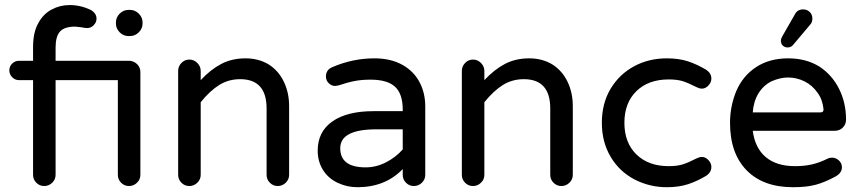

<svg xmlns="http://www.w3.org/2000/svg" viewBox="-20 -744 3470 774"><path d="M113.3 -39.1V-420.9H56.6Q41 -420.9 29.3 -432.6Q17.6 -444.3 17.6 -460Q17.6 -476.6 29.3 -487.8Q41 -499 56.6 -499H113.3V-554.7Q113.3 -614.3 134.8 -651.4Q154.3 -687.5 188 -705.6Q221.7 -723.6 260.7 -723.6Q304.7 -723.6 345.7 -704.1Q369.1 -690.4 369.1 -668.9Q369.1 -654.3 357.9 -642.6Q346.7 -630.9 332 -630.9Q321.3 -630.9 309.6 -633.8L283.2 -636.7Q240.2 -636.7 222.2 -617.2Q204.1 -597.7 204.1 -551.8V-499H502.9Q521.5 -497.1 533.7 -484.4Q545.9 -471.7 545.9 -453.1V-39.1Q545.9 -20.5 532.2 -7.3Q518.6 5.9 500 5.9Q481.4 5.9 468.3 -7.3Q455.1 -20.5 455.1 -39.1V-420.9H204.1V-39.1Q204.1 -20.5 190.4 -7.3Q176.8 5.9 158.2 5.9Q139.6 5.9 126.5 -7.3Q113.3 -20.5 113.3 -39.1ZM447.3 -649.4V-653.3Q447.3 -673.8 462.4 -689Q477.5 -704.1 498 -704.1H503.9Q524.4 -704.1 539.6 -689Q554.7 -673.8 554.7 -653.3V-649.4Q554.7 -628.9 539.6 -613.8Q524.4 -598.6 503.9 -598.6H498Q477.5 -598.6 462.4 -613.8Q447.3 -628.9 447.3 -649.4Z M698.2 -39.1V-458Q698.2 -476.6 711.4 -490.2Q724.6 -503.9 743.2 -503.9Q761.7 -503.9 775.4 -490.2Q789.1 -476.6 789.1 -458V-420.9Q829.1 -463.9 872.1 -486.3Q915 -508.8 969.7 -508.8Q1023.4 -508.8 1064.5 -483.4Q1103.5 -458 1124.5 -414.1Q1145.5 -370.1 1145.5 -316.4V-39.1Q1145.5 -20.5 1131.8 -7.3Q1118.2 5.9 1099.6 5.9Q1081.1 5.9 1067.9 -7.3Q1054.7 -20.5 1054.7 -39.1V-306.6Q1054.7 -424.8 948.2 -424.8Q901.4 -424.8 863.8 -401.4Q826.2 -377.9 789.1 -332V-39.1Q789.1 -20.5 775.4 -7.3Q761.7 5.9 743.2 5.9Q724.6 5.9 711.4 -7.3Q698.2 -20.5 698.2 -39.1Z M1341.8 -6.8Q1303.7 -24.4 1282.2 -58.6Q1260.7 -92.8 1260.7 -136.7Q1260.7 -212.9 1319.8 -254.4Q1378.9 -295.9 1486.3 -295.9H1603.5V-302.7Q1603.5 -365.2 1572.8 -394Q1542 -422.9 1473.6 -422.9Q1438.5 -422.9 1410.2 -417.5Q1381.8 -412.1 1343.8 -399.4L1331.1 -397.5Q1316.4 -397.5 1305.2 -408.7Q1293.9 -419.9 1293.9 -435.5Q1293.9 -462.9 1320.3 -473.6Q1402.3 -508.8 1489.3 -508.8Q1556.6 -508.8 1604.5 -481.4Q1649.4 -455.1 1671.9 -411.6Q1694.3 -368.2 1694.3 -315.4V-39.1Q1694.3 -20.5 1680.7 -7.3Q1667 5.9 1648.4 5.9Q1629.9 5.9 1616.7 -7.3Q1603.5 -20.5 1603.5 -39.1V-62.5Q1533.2 10.7 1420.9 10.7Q1378.9 10.7 1341.8 -6.8ZM1603.5 -141.6V-222.7H1498Q1351.6 -222.7 1351.6 -146.5Q1351.6 -69.3 1454.1 -69.3Q1496.1 -69.3 1535.6 -89.4Q1575.2 -109.4 1603.5 -141.6Z M1841.8 -39.1V-458Q1841.8 -476.6 1855 -490.2Q1868.2 -503.9 1886.7 -503.9Q1905.3 -503.9 1918.9 -490.2Q1932.6 -476.6 1932.6 -458V-420.9Q1972.7 -463.9 2015.6 -486.3Q2058.6 -508.8 2113.3 -508.8Q2167 -508.8 2208 -483.4Q2247.1 -458 2268.1 -414.1Q2289.1 -370.1 2289.1 -316.4V-39.1Q2289.1 -20.5 2275.4 -7.3Q2261.7 5.9 2243.2 5.9Q2224.6 5.9 2211.4 -7.3Q2198.2 -20.5 2198.2 -39.1V-306.6Q2198.2 -424.8 2091.8 -424.8Q2044.9 -424.8 2007.3 -401.4Q1969.7 -377.9 1932.6 -332V-39.1Q1932.6 -20.5 1918.9 -7.3Q1905.3 5.9 1886.7 5.9Q1868.2 5.9 1855 -7.3Q1841.8 -20.5 1841.8 -39.1Z M2538.1 -20.5Q2476.6 -52.7 2441.4 -112.3Q2406.2 -171.9 2406.2 -249Q2406.2 -328.1 2442.4 -387.7Q2477.5 -445.3 2536.6 -477.1Q2595.7 -508.8 2668 -508.8Q2716.8 -508.8 2753.9 -496.6Q2791 -484.4 2828.1 -461.9Q2847.7 -448.2 2847.7 -426.8Q2847.7 -412.1 2835.9 -399.4Q2824.2 -386.7 2809.6 -386.7Q2799.8 -386.7 2788.1 -392.6Q2753.9 -410.2 2731.4 -417Q2709 -423.8 2675.8 -423.8Q2593.8 -423.8 2545.4 -376.5Q2497.1 -329.1 2497.1 -249Q2497.1 -168.9 2545.4 -121.6Q2593.8 -74.2 2675.8 -74.2Q2709 -74.2 2731.4 -81.1Q2753.9 -87.9 2788.1 -105.5Q2799.8 -111.3 2809.6 -111.3Q2824.2 -111.3 2835.9 -98.6Q2847.7 -85.9 2847.7 -71.3Q2847.7 -49.8 2828.1 -36.1Q2791 -13.7 2753.9 -1.5Q2716.8 10.7 2668 10.7Q2598.6 10.7 2538.1 -20.5Z M3127.9 -580.1Q3127.9 -587.9 3134.8 -599.6L3184.6 -686.5Q3194.3 -706.1 3217.8 -706.1Q3233.4 -706.1 3244.1 -695.8Q3254.9 -685.5 3254.9 -668.9Q3254.9 -653.3 3245.1 -643.6L3177.7 -563.5Q3168.9 -552.7 3155.3 -552.7Q3143.6 -552.7 3135.7 -560.1Q3127.9 -567.4 3127.9 -580.1ZM2922.9 -249Q2922.9 -315.4 2948.2 -377Q2974.6 -438.5 3028.3 -473.6Q3082 -508.8 3157.2 -508.8Q3229.5 -508.8 3283.2 -475.6Q3334 -442.4 3362.3 -386.2Q3390.6 -330.1 3390.6 -261.7Q3390.6 -243.2 3377.9 -230Q3365.2 -216.8 3344.7 -216.8H3014.6Q3023.4 -147.5 3066.9 -110.8Q3110.4 -74.2 3184.6 -74.2Q3223.6 -74.2 3254.4 -81.5Q3285.2 -88.9 3316.4 -104.5Q3323.2 -108.4 3334 -108.4Q3349.6 -108.4 3361.8 -97.2Q3374 -85.9 3374 -69.3Q3374 -46.9 3347.7 -32.2Q3306.6 -9.8 3269.5 0.5Q3232.4 10.7 3176.8 10.7Q3056.6 10.7 2989.7 -57.6Q2922.9 -126 2922.9 -249ZM3299.8 -303.7Q3295.9 -342.8 3276.4 -369.1Q3254.9 -400.4 3223.1 -416Q3191.4 -431.6 3157.2 -431.6Q3126 -431.6 3091.8 -417Q3057.6 -400.4 3037.6 -367.7Q3017.6 -335 3014.6 -291H3288.1Q3300.8 -291 3299.8 -303.7Z"/></svg>

Font: jf-openhuninn-1.0
Style: Regular
Weight: 400
Designer: [Kosugi Maru]
      Designed by Motoya company      

      [Varela Round]
      Joe Prince(Latin component); Avraham Co
Foundry: justfont CO.,LTD.
Version: 1.0